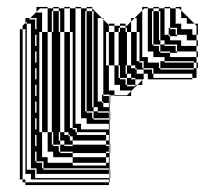

<svg xmlns="http://www.w3.org/2000/svg" viewBox="-20 -524 589 552"><path d="M85 -488H101V-432H117V-336H129V-432H117V-500H95L85 -490ZM549 -440H545V-450L539 -456H517V-472H501V-494L495 -500H485V-504H501V-494L539 -456H549ZM53 -408V-424H45V-408ZM85 -424H81V-440H85ZM465 -444H469V-440H465ZM489 -420H469V-424H465V-440H485V-424H489ZM549 -392H545V-408H517V-424H489V-444H469V-500H453V-504H469V-500H485V-456H501V-440H533V-424H545V-408H549ZM441 -396H453V-392H441ZM441 -348H453V-344H441ZM417 -300V-312H421V-300H533V-312H421V-300ZM345 -300H357V-296H345ZM53 -248V-264H45V-248ZM53 -232V-248H45V-232ZM273 -252H277V-248H273ZM249 -204H261V-200H249ZM53 -152V-168H45V-152ZM53 -136V-152H45V-136ZM153 -108H165V-104H153ZM153 -132H133V-144H129V-240H101V-336H117V-240H129V-336H101V-432H93V-144H101V-72H117V-56H189V-48H285V-56H189V-72H133V-88H117V-144H101V-240H117V-144H129V-108H133V-104H149V-88H153V-84H189V-72H285V-56H293V-72H285V-84H189V-88H153V-104H189V-108H165V-120H153ZM149 -456V-468H133V-456ZM53 -312V-328H45V-312ZM149 -440V-444H133V-440ZM85 -376H81V-392H85ZM321 -444V-432H325V-444ZM549 -424H545V-440H549ZM53 -392V-408H45V-392ZM441 -396H421V-420H437V-408H441ZM53 -376V-392H45V-376ZM489 -372H469V-376H441V-392H485V-376H489ZM85 -328H81V-344H85ZM53 -360V-376H45V-360ZM53 -344V-360H45V-344ZM53 -328V-344H45V-328ZM85 -280H81V-296H85ZM345 -324V-336H341V-324ZM357 -472H367L357 -462V-432H373V-348H381V-344H389V-328H393V-324H373V-328H369V-336H357V-432H345V-444H341V-450H325V-456H341V-450H345L357 -462ZM53 -296V-312H45V-296ZM341 -312V-324H325V-312ZM345 -300H325V-312H345ZM441 -420V-444H421V-468H437V-444H441V-468H421V-492H417V-396H421V-392H437V-376H441V-372H469V-360H545V-344H549V-328H545V-344H537V-348H453V-360H421V-376H405V-500H395L389 -494V-360H405V-344H437V-328H441V-324H537V-328H441V-344H537V-328H545V-300H533V-296H405V-312H393V-324H417V-312H421V-328H393V-348H381V-432H373V-472H367L389 -494V-504H405V-500H421V-492H437V-468H441V-492H437V-500H421V-504H437V-500H453V-424H465V-420H469V-408H501V-392H545V-376H549V-360H545V-376H489V-396H453V-408H441V-420H421V-444H437V-420ZM53 -280V-296H45V-280ZM85 -232H81V-248H85ZM345 -324H325V-336H321V-432H309V-450H295L293 -452V-456H309V-450H325V-444H341V-432H345V-336H357V-328H369V-324H373V-312H393V-300H395L389 -294V-280H375L389 -294V-296H369V-300H357V-312H345ZM53 -264V-280H45V-264ZM189 -240V-336H165V-432H153V-444H133V-456H149V-444H153V-468H133V-492H129V-432H133V-440H149V-432H153V-336H181V-240ZM53 -200V-216H45V-200ZM85 -184H81V-200H85ZM53 -216V-232H45V-216ZM153 -132V-144H149V-132ZM249 -204H229V-228H245V-216H249ZM53 -184V-200H45V-184ZM85 -136H81V-152H85ZM293 -184H249V-200H293ZM53 -168V-184H45V-168ZM189 -240H165V-336H153V-240H181V-156H189V-152H197V-144H201V-136H285V-120H293V-136H285V-144H201V-156H189ZM53 -120V-136H45V-120ZM85 -88H81V-104H85ZM53 -104V-120H45V-104ZM153 -108H133V-132H149V-120H153ZM53 -88V-104H45V-88ZM53 -72V-88H45V-72ZM53 -56V-72H45V-56ZM53 -40V-56H45V-40ZM53 -40H45V-24H53ZM293 -24H85V-40H69V-60H85V-56H101V-40H105V-36H293ZM85 -72V-88H81V-84H69V-108H81V-104H85V-120H81V-108H69V-132H81V-120H85V-136H81V-132H69V-156H81V-152H85V-168H81V-156H69V-180H81V-168H85V-184H81V-180H69V-204H81V-200H85V-216H81V-204H69V-228H81V-216H85V-232H81V-228H69V-252H81V-248H85V-264H81V-252H69V-276H81V-264H85V-280H81V-276H69V-300H81V-296H85V-312H81V-300H69V-324H81V-312H85V-328H81V-324H69V-348H81V-344H85V-360H81V-348H69V-372H81V-360H85V-376H81V-372H69V-396H81V-392H85V-408H81V-396H69V-420H81V-408H85V-424H81V-420H69V-444H81V-440H85V-456H81V-444H69V-456H57V-462L53 -458V-456H57V-36H81V-12H295V0H293V-8H69V-24H45V-8H53V0H293V8H53V0H45V-8H37V-440H45V-424H53V-440H45V-450L53 -458V-472H67L63 -468H81V-456H85V-472H67L85 -490V-504H117V-500H133V-492H149V-468H153V-492H149V-500H133V-504H149V-500H165V-432H181V-336H189V-432H181V-500H165V-504H181V-500H197V-168H213V-152H293V-168H229V-184H213V-500H197V-504H213V-500H229V-492H245V-468H249V-492H245V-500H229V-504H245V-500L273 -472H277V-468L293 -452V-432H309V-336H321V-300H325V-296H341V-280H345V-276H369V-280H345V-296H369V-280H375L357 -262V-248H309V-250H345L357 -262V-264H325V-280H309V-336H293V-432H285V-336H293V-264H309V-250H297V-228H295V-250H297V-252H277V-468L273 -472H261V-232H273V-228H277V-216H293V-228H277V-232H273V-248H293V-228H295V-204H297V-180H295V-204H261V-216H249V-228H229V-252H245V-228H249V-252H229V-276H245V-252H249V-276H229V-300H245V-276H249V-300H229V-324H245V-300H249V-324H229V-348H245V-324H249V-348H229V-372H245V-348H249V-372H229V-396H245V-372H249V-396H229V-420H245V-396H249V-420H229V-444H245V-420H249V-444H229V-468H245V-444H249V-468H229V-492H225V-204H229V-200H245V-184H249V-180H295V-108H297V-84H295V-108H285V-120H189V-132H181V-136H177V-144H165V-240H153V-144H165V-136H177V-132H181V-120H189V-108H285V-104H293V-88H285V-84H295V-36H297V-12H295V-36H293V-40H105V-60H85V-72H81V-60H69V-84H81V-72Z"/></svg>

Font: Rubik Broken Fax
Style: Regular
Weight: 400
Designer: Hubert and Fischer, NaN
Foundry: Hubert and Fischer, NaN
Version: Version 2.201